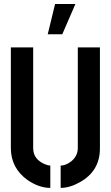

<svg xmlns="http://www.w3.org/2000/svg" viewBox="-20 -916 544 941"><path d="M213.9 -748 250 -896.5H349.6L285.2 -748ZM33.2 -188.5V-683.6H142.6V-188.5Q143.6 -133.8 202.1 -110.4Q216.8 -104.5 226.6 -104.5V4.9Q170.9 4.9 114.3 -34.2Q34.2 -91.8 33.2 -188.5ZM277.3 4.9V-104.5Q302.7 -104.5 330.1 -126Q360.4 -151.4 361.3 -188.5V-683.6H469.7V-188.5Q469.7 -78.1 372.1 -23.4Q322.3 4.9 277.3 4.9Z"/></svg>

Font: Post No Bills Colombo
Style: Bold
Weight: 700
Designer: Kosala Senevirathne, Siva Puranthara, Lasantha Premarathna, Tharique Azeez
Foundry: Mooniak
Version: Version 1.220 ; ttfautohint (v1.6)